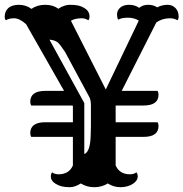

<svg xmlns="http://www.w3.org/2000/svg" viewBox="-54 -777 771 807"><path d="M398.9 -5.9Q374 9.8 342.3 9.8Q310.5 9.8 285.6 -5.9Q260.7 9.8 239.5 9.8Q218.3 9.8 204.6 6.1Q190.9 2.4 180.7 -3.9Q159.7 -16.6 159.7 -35.6Q159.7 -45.4 165 -52.7Q175.8 -44.4 192.4 -44.4Q235.8 -44.4 252.4 -81.5V-201.7H77.1Q73.2 -208.5 73.2 -217.3Q73.2 -263.2 136.2 -263.2H252.4V-330.6L250.5 -333.5H77.1Q73.2 -340.3 73.2 -349.1Q73.2 -395 136.2 -395H215.3L55.7 -675.3Q27.8 -700.2 5.6 -700.2Q-16.6 -700.2 -28.8 -691.9Q-34.2 -695.8 -34.2 -706.5Q-34.2 -717.3 -30.8 -726.3Q-27.3 -735.4 -20 -742.2Q-4.4 -756.8 25.4 -756.8Q55.2 -756.8 78.1 -739.7Q102.5 -756.8 136 -756.8Q169.4 -756.8 190.9 -740.2Q216.8 -756.8 239.3 -756.8Q261.7 -756.8 275.4 -753.7Q289.1 -750.5 299.3 -744.1Q321.3 -731.4 322.3 -709Q322.3 -695.3 316.9 -691.9Q303.7 -700.2 290.5 -700.2Q261.7 -700.2 244.1 -689.9L390.6 -400.9L529.3 -690.4Q510.3 -702.6 483.6 -702.6Q457 -702.6 442.9 -694.3Q438 -701.7 438 -717.3Q438 -732.9 451.2 -744.9Q464.4 -756.8 488.8 -756.8Q513.2 -756.8 530.8 -744.1Q546.4 -756.8 568.8 -756.8Q591.3 -756.8 606.4 -746.1Q627.9 -756.8 649.4 -756.8Q670.9 -756.8 683.8 -742.9Q696.8 -729 696.8 -707Q696.8 -695.8 691.4 -691.9Q678.7 -700.2 660.2 -700.2Q627.9 -700.2 603 -682.6L457.5 -395H608.4Q612.3 -388.2 612.3 -379.4Q612.3 -333.5 549.3 -333.5H432.1V-263.2H608.4Q612.3 -256.3 612.3 -247.6Q612.3 -201.7 549.3 -201.7H432.1V-81.5Q448.7 -44.4 492.2 -44.4Q508.8 -44.4 519.5 -52.7Q524.9 -45.4 524.9 -35.9Q524.9 -26.4 519.3 -18.1Q513.7 -9.8 503.9 -3.9Q481.4 9.8 452.6 9.8Q423.8 9.8 398.9 -5.9ZM300.3 -129.4Q325.2 -139.2 327.1 -206.1Q328.1 -226.6 328.1 -248V-334.5Q328.1 -359.9 319.3 -373L219.2 -559.1Q197.3 -592.3 187.5 -599.6Q175.8 -608.4 153.8 -610.4L300.3 -343.8Z"/></svg>

Font: Rye
Style: Regular
Weight: 400
Designer: Nicole Fally
Foundry: Nicole Fally
Version: Version 1.001